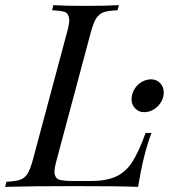

<svg xmlns="http://www.w3.org/2000/svg" viewBox="-55 -728 672 748"><path d="M-35.2 0 -29.8 -20Q6.3 -21.5 23.9 -27.8Q41.5 -34.2 52.2 -51.3Q63 -68.4 73.2 -106L206.1 -602.1Q214.8 -633.8 214.8 -649.4Q214.8 -665 206.1 -675.8Q197.3 -686 147.9 -688L152.8 -708Q195.3 -705.1 278.3 -705.1Q361.3 -705.1 408.2 -708L402.8 -688Q366.2 -686.5 348.6 -680.2Q331.1 -673.8 319.8 -656.7Q309.1 -639.6 298.8 -602.1L166 -106Q157.2 -74.2 157.2 -58.6Q157.2 -43 166.5 -33.2Q175.8 -23.4 225.1 -22.9H297.9Q360.4 -22.9 397.5 -40.5Q434.6 -57.6 460 -96.7Q485.4 -135.7 512.2 -210H535.2Q503.9 -128.9 482.9 0Q415 -2.9 238.3 -2.9Q61.5 -2.9 -35.2 0ZM583 -368.2Q583 -347.7 572.3 -330.1Q561.5 -312.5 544.4 -301.8Q526.9 -291 506.3 -291Q485.8 -291 471.7 -305.7Q457.5 -320.3 457.5 -340.8Q457.5 -361.3 468.3 -379.9Q478.5 -397.5 496.1 -408.2Q513.7 -418.9 534.2 -418.9Q554.7 -418.9 568.8 -404.3Q583 -389.6 583 -368.2Z"/></svg>

Font: PlayfairDisplay-Italic
Style: Italic
Weight: 400
Italic angle: -14°
Designer: Claus Eggers Sørensen
Foundry: Claus Eggers Sørensen
Version: Version 1.002;PS 001.002;hotconv 1.0.70;makeotf.lib2.5.58329